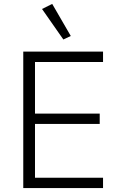

<svg xmlns="http://www.w3.org/2000/svg" viewBox="-20 -962 614 982"><path d="M304 -760 342 -778 247 -942 195 -916ZM507 0V-53H159V-328H490V-381H159V-645H507V-698H99V0Z"/></svg>

Font: IBM Plex Thai Looped Light
Style: Regular
Weight: 300
Designer: Mike Abbink, Paul van der Laan, Pieter van Rosmalen, Ben Mitchell, Mark Frömberg
Foundry: Bold Monday
Version: Version 1.0